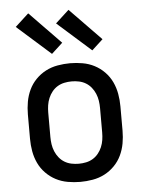

<svg xmlns="http://www.w3.org/2000/svg" viewBox="-54 -812 657 864"><g transform="rotate(-5 274.0 -380.0)"><path d="M274 8Q246 8 217.5 3Q189 -2 164 -15Q139 -28 119 -48.5Q99 -69 87 -94.5Q75 -120 70 -148Q65 -176 65 -205V-315Q65 -344 70 -372Q75 -400 87 -425.5Q99 -451 119 -471.5Q139 -492 164 -505Q189 -518 217.5 -523Q246 -528 274 -528Q302 -528 330.5 -523Q359 -518 384 -505Q409 -492 429 -471.5Q449 -451 461 -425.5Q473 -400 478 -372Q483 -344 483 -315V-205Q483 -176 478 -148Q473 -120 461 -94.5Q449 -69 429 -48.5Q409 -28 384 -15Q359 -2 330.5 3Q302 8 274 8ZM274 -74Q291 -74 307.5 -77.5Q324 -81 338 -89.5Q352 -98 362.5 -111Q373 -124 379.5 -139.5Q386 -155 388.5 -171.5Q391 -188 391 -205V-315Q391 -332 388.5 -348.5Q386 -365 379.5 -380.5Q373 -396 362.5 -409Q352 -422 338 -430.5Q324 -439 307.5 -442.5Q291 -446 274 -446Q257 -446 240.5 -442.5Q224 -439 210 -430.5Q196 -422 185.5 -409Q175 -396 168.5 -380.5Q162 -365 159.5 -348.5Q157 -332 157 -315V-205Q157 -188 159.5 -171.5Q162 -155 168.5 -139.5Q175 -124 185.5 -111Q196 -98 210 -89.5Q224 -81 240.5 -77.5Q257 -74 274 -74ZM379 -577 227 -712 288 -768 429 -623ZM197 -577 45 -712 106 -768 247 -623Z"/></g></svg>

Font: Iosevka Semi-Condensed Medium
Style: Regular
Weight: 500
Monospace: yes
Designer: Belleve Invis
Foundry: Belleve Invis
Version: Version 27.3.5